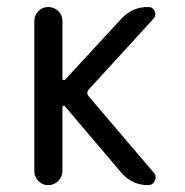

<svg xmlns="http://www.w3.org/2000/svg" viewBox="-20 -540 540 560"><path d="M80.1 -41V-478.5Q80.1 -495.1 91.8 -507.3Q103.5 -519.5 120.6 -519.5Q137.7 -519.5 149.9 -507.8Q162.1 -496.1 162.1 -478.5V-310.5Q162.1 -307.6 165 -306.6Q168 -305.7 169.9 -307.6L334 -485.4Q366.2 -520.5 413.1 -519.5Q425.8 -519.5 431.2 -507.3Q436.5 -495.1 427.7 -485.4L238.3 -278.3Q231.4 -269.5 237.3 -260.7L428.7 -36.1Q437.5 -26.4 431.6 -13.2Q425.8 0 412.1 0Q365.2 0 334 -36.1L168.9 -230.5Q167 -232.4 164.6 -231.4Q162.1 -230.5 162.1 -226.6V-41Q162.1 -24.4 149.9 -12.2Q137.7 0 120.6 0Q103.5 0 91.8 -12.2Q80.1 -24.4 80.1 -41Z"/></svg>

Font: Rounded-X Mgen+ 1mn regular
Style: Regular
Weight: 400
Designer: [Source Han Sans]
Ryoko NISHIZUKA  (kana & ideographs); Paul D. Hunt (Latin, Greek & Cyrillic); Wenlong ZHANG  (bopomofo
Version: Version 1.059.20150602